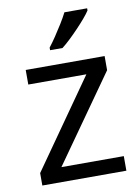

<svg xmlns="http://www.w3.org/2000/svg" viewBox="-86 -824 642 882"><g transform="rotate(-10 235.0 -383.0)"><path d="M431 0H39V-58L327 -468H56V-536H424V-470L140 -68H431ZM383 -756Q374 -742 357 -722Q340 -702 319.5 -680.5Q299 -659 278.5 -639.5Q258 -620 240 -606H182V-618Q197 -637 214.5 -663Q232 -689 249 -716.5Q266 -744 277 -766H383Z"/></g></svg>

Font: Noto Sans Thaana
Style: Regular
Weight: 400
Designer: Monotype Design Team
Foundry: Monotype Imaging Inc.
Version: Version 2.001